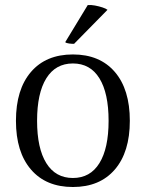

<svg xmlns="http://www.w3.org/2000/svg" viewBox="-20 -740 587 773"><path d="M273.5 12.9Q165.1 12.9 104.7 -57.5Q44.2 -127.8 44.2 -253.7Q44.2 -380 104.7 -450.4Q165.1 -520.8 273.5 -520.8Q381.8 -520.8 442.3 -450.4Q502.7 -380 502.7 -253.7Q502.7 -127.8 442.3 -57.5Q381.8 12.9 273.5 12.9ZM273.5 -23.4Q343.3 -23.4 380.2 -83.1Q417.2 -142.8 417.2 -253.7Q417.2 -365.1 380.2 -424.8Q343.3 -484.5 273.5 -484.5Q203.7 -484.5 166.5 -424.8Q129.3 -365.1 129.3 -253.7Q129.3 -142.8 166.5 -83.1Q203.7 -23.4 273.5 -23.4ZM412.8 -700.5 278.2 -563.5Q270 -563.4 258.2 -564.8Q246.5 -566.3 242.6 -570.3L333.2 -719.5Q345.9 -720.9 362.2 -717.8Q378.5 -714.7 392.6 -710.1Q406.7 -705.5 412.8 -700.5Z"/></svg>

Font: Arima Thin
Style: Regular
Weight: 100
Designer: Joana Correia and Natanael Gama
Foundry: NDISCOVER
Version: Version 1.101;gftools[0.9.23]